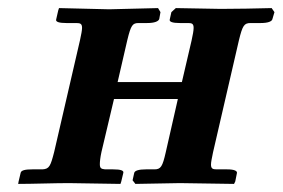

<svg xmlns="http://www.w3.org/2000/svg" viewBox="-20 -454 699 475"><path d="M178 -355 114 -78C105 -43 102 -36 85 -35H60C43 -35 32 -33 31 -26L26 -5L25 1C59 1 116 -1 150 -1L278 1L280 -5L285 -26C287 -32 279 -35 260 -35H240C230 -36 227 -38 227 -48C227 -54 228 -64 231 -78L262 -209H420L390 -77C382 -42 378 -35 362 -35H341C324 -35 313 -32 312 -26L308 -8L315 1C347 0 394 0 425 -1L559 1L562 -5L566 -25C568 -31 560 -35 542 -35H516C506 -35 502 -37 502 -47C502 -53 504 -62 507 -77L571 -354C580 -391 584 -397 600 -397H625C643 -397 653 -401 654 -407L659 -424L652 -434C615 -433 563 -432 526 -432L415 -434L404 -424L400 -406C398 -400 407 -397 425 -397H446C455 -397 459 -395 459 -385C459 -378 457 -368 454 -354L430 -251H271L295 -355C304 -392 308 -397 323 -397H344C362 -397 372 -401 374 -407L377 -424L371 -434C335 -433 285 -432 250 -431L126 -434L124 -428L119 -406C117 -400 126 -397 144 -397H169C179 -397 183 -395 183 -385C183 -379 181 -369 178 -355Z"/></svg>

Font: Linux Libertine O
Style: Bold Italic
Weight: 700
Italic angle: -11.5°
Designer: Philipp H. Poll
Foundry: Philipp H. Poll
Version: Version 4.1.0